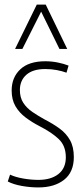

<svg xmlns="http://www.w3.org/2000/svg" viewBox="-20 -810 365 840"><path d="M14 -16 24 -46Q47 -35 81.5 -29Q116 -23 148 -23Q203 -23 235.5 -48.5Q268 -74 268 -122Q268 -172 237 -201.5Q206 -231 153 -258Q120 -275 92 -296Q64 -317 47.5 -345.5Q31 -374 31 -414Q31 -471 68.5 -506.5Q106 -542 178 -542Q206 -542 233 -536.5Q260 -531 280 -523L271 -492Q252 -499 228 -503.5Q204 -508 178 -508Q124 -508 95.5 -483Q67 -458 67 -416Q67 -383 82 -360Q97 -337 122 -320Q147 -303 176 -287Q213 -268 241.5 -247Q270 -226 286.5 -196.5Q303 -167 303 -123Q303 -57 260.5 -23.5Q218 10 148 10Q112 10 75.5 3.5Q39 -3 14 -16ZM46 -596 141 -790H180L274 -596H240L160 -759L78 -596Z"/></svg>

Font: Georama SemiCondensed ExtraLight
Style: Regular
Weight: 200
Width: 4
Designer: Jean-Baptiste Levee
Foundry: Production Type
Version: Version 1.000